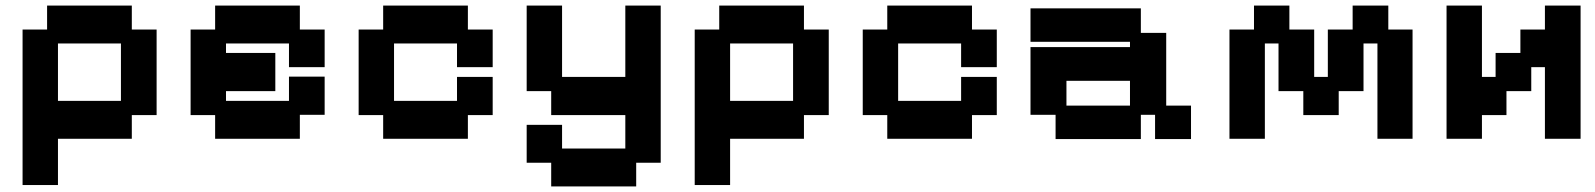

<svg xmlns="http://www.w3.org/2000/svg" viewBox="-20 -487 5723 689"><path d="M61 177V-381H149V-467H453V-381H542V-74H453V11H188V177ZM188 -125H414V-331H188Z M752 11V-74H664V-381H752V-467H1056V-381H1145V-246H1017V-331H791V-297H968V-160H791V-125H1017V-212H1145V-75H1056V11Z M1355 11V-74H1267V-381H1355V-467H1659V-381H1748V-246H1620V-331H1394V-125H1620V-211H1748V-74H1659V11Z M1958 182V97H1870V-39H1997V46H2224V-74H1958V-160H1870V-467H1997V-211H2224V-467H2351V97H2263V182Z M2473 177V-381H2561V-467H2865V-381H2954V-74H2865V11H2600V177ZM2600 -125H2826V-331H2600Z M3164 11V-74H3076V-381H3164V-467H3468V-381H3557V-246H3429V-331H3203V-125H3429V-211H3557V-74H3468V11Z M3768 12V-75H3678V-318H4035V-337H3678V-457H4074V-369H4165V-108H4254V12H4125V-75H4074V12ZM3807 -108H4035V-197H3807Z M4392 11V-381H4480V-467H4607V-381H4696V-211H4745V-381H4834V-467H4962V-381H5049V11H4923V-331H4873V-160H4784V-74H4657V-160H4568V-331H4519V11Z M5171 11V-467H5298V-211H5347V-297H5436V-381H5524V-467H5652V11H5524V-246H5475V-160H5386V-74H5298V11Z"/></svg>

Font: Pixelify Sans
Style: Bold
Weight: 700
Designer: Stefie Justprince
Foundry: Typecalism Foundryline
Version: Version 1.000